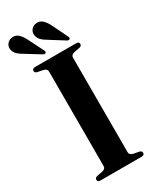

<svg xmlns="http://www.w3.org/2000/svg" viewBox="-234 -963 837 1026"><g transform="rotate(-30 185.0 -450.0)"><path d="M262.5 -58Q262.5 -41 285 -36L319 -29.5Q333 -26 333 -14Q333 0 314.5 0H62.5Q44 0 44 -14Q44 -26 58 -29.5L92 -36Q114.5 -41 114.5 -58V-642Q114.5 -659 92 -664L58 -670.5Q44 -674 44 -686Q44 -700 62.5 -700H314.5Q333 -700 333 -686Q333 -674 319 -670.5L285 -664Q262.5 -659 262.5 -642ZM251 -845.5 296.5 -752.5Q301.5 -742 296.5 -737Q289.5 -731.5 279.5 -738L194 -791.5Q172.5 -803.5 158.5 -818Q144.5 -832.5 143 -853.5Q142 -871.5 154.2 -885Q166.5 -898.5 186.5 -899.5Q207.5 -901 223 -886.2Q238.5 -871.5 251 -845.5ZM101.5 -845.5 148 -753Q153.5 -742.5 149 -737.5Q142.5 -732 132 -737.5L46 -790.5Q24.5 -802 10.2 -816.2Q-4 -830.5 -6.5 -851Q-8 -869 4 -882.8Q16 -896.5 35.5 -898Q57 -900.5 72.8 -886Q88.5 -871.5 101.5 -845.5Z"/></g></svg>

Font: Fraunces 72pt SemiBold
Style: Regular
Weight: 600
Version: Version 1.000;[b76b70a41]